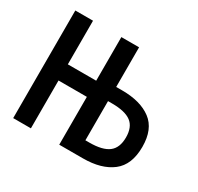

<svg xmlns="http://www.w3.org/2000/svg" viewBox="-112 -618 774 751"><g transform="rotate(30 275.0 -243.0)"><path d="M108 0V-216H236V0H343Q426 0 474 -37Q522 -74 522 -155Q522 -235 474 -271Q426 -307 343 -307H316V-486H236V-289H108V-486H28V0ZM316 -243H334Q393 -243 420.5 -222.5Q448 -202 448 -155Q448 -108 420.5 -87Q393 -66 334 -66H316Z"/></g></svg>

Font: Codetta
Style: Regular
Weight: 400
Italic angle: -11°
Designer: Ulrich Proeller
Foundry: PROSA GmbH
Version: Version 2.00;September 29, 2018;FontCreator 11.5.0.2427 64-b